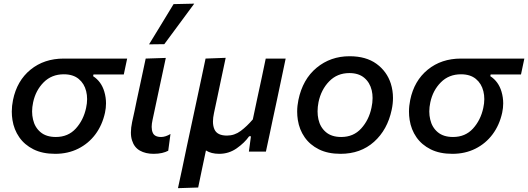

<svg xmlns="http://www.w3.org/2000/svg" viewBox="-20 -810 2822 1026"><path d="M275 12Q207 12 159 -12Q111 -36 82.8 -76.8Q54.5 -117.5 46.5 -169Q43 -191 43 -213.5Q43 -244 49.5 -275.5Q70.5 -378.5 143.2 -437.8Q216 -497 320.5 -497H659.5L641.5 -412H479.5L477.5 -403Q521.5 -374.5 537.5 -320Q546.5 -289.5 546.5 -257.5Q546.5 -233 541 -207.5Q526.5 -141.5 489.8 -92.2Q453 -43 398 -15.5Q343 12 275 12ZM278.5 -78Q344 -78 385 -123Q426 -168 440 -233Q445.5 -258 445.5 -280.5Q445.5 -302.5 440.5 -322.5Q430.5 -363.5 400.5 -388.2Q370.5 -413 321 -413Q256 -413 213.2 -370Q170.5 -327 157 -263Q151.5 -237.5 151.5 -214.5Q151.5 -192 156.5 -171.5Q166 -129.5 196.5 -103.8Q227 -78 278.5 -78Z M800.5 12Q758 12 727.5 -5.2Q697 -22.5 685.5 -60Q679.5 -78 679.5 -102Q679.5 -127 686 -158Q694 -194 699.5 -219.5Q704.5 -245 710.5 -273Q725 -339.5 736 -391.5Q747 -443 758.5 -497L866 -500.5Q847 -412 831 -337.2Q815 -262.5 804 -210.5L795 -168.5Q790.5 -148 790.5 -132Q790.5 -114 796 -101.5Q805.5 -78 841 -78Q864 -78 891 -94L879 -4.5Q865 3 845.5 7.5Q826 12 800.5 12ZM776.5 -573Q809.5 -627.5 842.5 -681Q875 -734.5 907.5 -788L1018 -790.5Q977.5 -735 937.5 -681.5Q897.5 -627.5 858 -574Z M931 195.5Q942.5 141.5 954 89Q965 36 978 -26L1030.5 -271Q1044.5 -337.5 1056 -390.5Q1067 -443 1078.5 -497L1186 -501Q1174.5 -447 1163.2 -394Q1152 -341 1140 -283.5L1123.5 -206Q1118 -181 1118 -160.5Q1118 -135.5 1126.5 -117.5Q1141.5 -85.5 1193 -85.5Q1233 -85.5 1266.2 -110.2Q1299.5 -135 1331 -172L1354.5 -283Q1367 -341 1378 -392Q1388.5 -443 1400 -497H1506.5Q1495 -442 1484 -390Q1472.5 -337.5 1459 -271.5L1436.5 -167Q1429 -131 1420 -88.5Q1411 -46 1401 0H1310Q1312.5 -20.5 1315.5 -41Q1318.5 -61 1321 -82H1311.5Q1287 -47 1245 -17.5Q1203 12 1151.5 12Q1108.5 12 1080.5 -6Q1069.5 46 1059.5 93.2Q1049.5 140.5 1039 192Z M1800 12Q1732 12 1684 -12Q1636 -36 1607.8 -76.8Q1579.5 -117.5 1571.5 -169Q1568 -191 1568 -213.5Q1568 -244 1574.5 -275.5Q1597.5 -386.5 1672 -448Q1746.5 -509.5 1848 -509.5Q1936 -509.5 1991.8 -469Q2047.5 -428.5 2068.5 -363Q2080 -326 2080 -286.5Q2080 -255.5 2073 -223Q2050.5 -116.5 1978.8 -52.2Q1907 12 1800 12ZM1803.5 -78Q1869 -78 1910.2 -123.5Q1951.5 -169 1965 -234Q1971 -261 1971 -286Q1971 -307.5 1966.5 -327Q1956.5 -369 1926.5 -394.2Q1896.5 -419.5 1847 -419.5Q1782 -419.5 1739 -375.2Q1696 -331 1682 -264Q1677 -238.5 1677 -215Q1677 -193 1681.5 -172.5Q1691 -130 1721.5 -104Q1752 -78 1803.5 -78Z M2397.5 12Q2329.5 12 2281.5 -12Q2233.5 -36 2205.2 -76.8Q2177 -117.5 2169 -169Q2165.5 -191 2165.5 -213.5Q2165.5 -244 2172 -275.5Q2193 -378.5 2265.8 -437.8Q2338.5 -497 2443 -497H2782L2764 -412H2602L2600 -403Q2644 -374.5 2660 -320Q2669 -289.5 2669 -257.5Q2669 -233 2663.5 -207.5Q2649 -141.5 2612.2 -92.2Q2575.5 -43 2520.5 -15.5Q2465.5 12 2397.5 12ZM2401 -78Q2466.5 -78 2507.5 -123Q2548.5 -168 2562.5 -233Q2568 -258 2568 -280.5Q2568 -302.5 2563 -322.5Q2553 -363.5 2523 -388.2Q2493 -413 2443.5 -413Q2378.5 -413 2335.8 -370Q2293 -327 2279.5 -263Q2274 -237.5 2274 -214.5Q2274 -192 2279 -171.5Q2288.5 -129.5 2319 -103.8Q2349.5 -78 2401 -78Z"/></svg>

Font: Heraclito Medium
Style: Italic
Weight: 500
Italic angle: -12°
Designer: Kostas Bartsokas (font) & Cristiano Sobral (main changes)
Foundry: Kostas Bartsokas (font) & Cristiano Sobral (main changes)
Version: Version 1.00;July 8, 2020;FontCreator 13.0.0.2655 64-bit